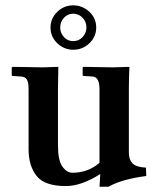

<svg xmlns="http://www.w3.org/2000/svg" viewBox="-20 -686 590 718"><path d="M253.9 -634.8Q232.9 -634.8 219 -619.4Q205.1 -604 205.1 -583Q205.1 -563 219 -547.6Q232.9 -532.2 253.9 -532.2Q274.9 -532.2 289.1 -547.6Q303.2 -563 303.2 -583Q303.2 -605 288.6 -619.9Q273.9 -634.8 253.9 -634.8ZM253.9 -666Q288.1 -666 314 -642.1Q339.8 -618.2 339.8 -583Q339.8 -548.8 314.5 -524.4Q289.1 -500 254.2 -500Q219.2 -500 194.1 -524.4Q168.9 -548.8 168.9 -583Q168.9 -617.2 194.1 -641.6Q219.2 -666 253.9 -666ZM461.9 -115.2Q461.9 -89.4 475.3 -75.2Q488.8 -61 525.9 -59.1L526.9 -27.8Q434.1 -15.6 386.2 12.2H352.1L355 -35.2Q284.2 9.8 226.1 9.8Q147 9.8 116.9 -28.1Q86.9 -65.9 86.9 -127.9V-352.1Q86.9 -376 81.1 -387.5Q75.2 -398.9 58.1 -399.9L26.9 -401.9L23.9 -403.8V-434.1L28.8 -436Q107.9 -434.1 140.1 -434.1L198.2 -436Q197.3 -391.1 196.8 -354V-142.1Q196.8 -85.9 213.4 -63Q230 -40 251 -40Q309.1 -40 352.1 -77.1V-352.1Q352.1 -399.9 324.2 -399.9L293 -401.9L289.1 -403.8V-434.1L293 -436Q377 -434.1 403.8 -434.1L463.9 -436Q461.9 -394 461.9 -354Z"/></svg>

Font: Linux Libertine
Style: Semibold
Weight: 600
Designer: Philipp H. Poll
Foundry: Philipp H. Poll
Version: Version 5.1.2 ; ttfautohint (v0.9)